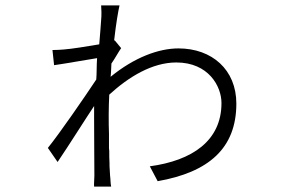

<svg xmlns="http://www.w3.org/2000/svg" viewBox="-20 -659 1040 710"><path d="M387 -10C386 -22 386 -34 385 -45V-55C384 -70 384 -86 384 -101L383 -111C383 -122 383 -134 383 -146V-156V-165C382 -187 382 -208 382 -229V-239C382 -261 383 -285 384 -309C456 -375 543 -428 632 -428C751 -428 799 -340 799 -278C799 -138 690 -65 534 -44L563 11C751 -22 854 -110 854 -276C854 -401 764 -480 640 -480C567 -480 477 -447 389 -375C391 -391 391 -408 392 -424C406 -444 418 -467 428 -481L404 -510L402 -509C409 -571 417 -618 422 -639H354C355 -629 356 -602 354 -585C353 -566 350 -533 347 -495C300 -487 244 -478 216 -476C201 -475 192 -474 174 -474L180 -418C199 -421 221 -424 244 -428L255 -430C286 -435 317 -440 339 -444C337 -418 338 -388 336 -365C293 -300 200 -165 157 -112L193 -60C214 -91 240 -131 265 -170L274 -184C293 -213 311 -242 328 -267C328 -254 328 -242 328 -229V-218C328 -139 329 -58 329 -9C329 3 327 20 328 31H391C388 16 389 3 387 -10Z"/></svg>

Font: Glow Sans SC Normal
Style: Regular
Weight: 400
Designer: Ryoko NISHIZUKA (kana, bopomofo & ideographs); Paul D. Hunt (Latin, Greek & Cyrillic); Sandoll Communications, Soo-young
Version: Version 0.93